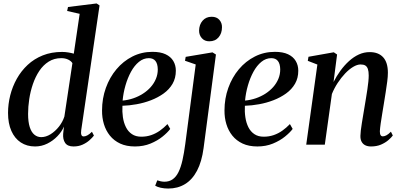

<svg xmlns="http://www.w3.org/2000/svg" viewBox="-20 -837 2320 1111"><path d="M450 -84Q447.5 -66.5 450.8 -57Q454 -47.5 464 -47.5Q474 -47.5 486 -54Q498 -60.5 512 -74.5L523.5 -52.5Q514.5 -40.5 497.8 -25.5Q481 -10.5 457.8 0Q434.5 10.5 405.5 10.5Q371 10.5 357 -10Q343 -30.5 345.5 -63L350 -104.5Q337.5 -75 312.2 -48.8Q287 -22.5 253.8 -6Q220.5 10.5 183 10.5Q135.5 10.5 100.2 -12.8Q65 -36 45.8 -79.5Q26.5 -123 26.5 -183.5Q26.5 -234.5 39.2 -285.2Q52 -336 77.2 -381.2Q102.5 -426.5 140 -461.5Q177.5 -496.5 227.5 -516.5Q277.5 -536.5 339.5 -536.5Q357.5 -536.5 375.2 -533.5Q393 -530.5 407 -526.5L441 -757L368.5 -773.5L373.5 -796.5L539 -817L556 -805.5ZM399 -471.5Q392 -483.5 375 -492Q358 -500.5 334.5 -500.5Q293.5 -500.5 261.8 -480.5Q230 -460.5 207.5 -426.8Q185 -393 170.5 -350.8Q156 -308.5 149.2 -263.8Q142.5 -219 142.5 -178Q142.5 -132 152 -102Q161.5 -72 178.8 -57.8Q196 -43.5 218.5 -43.5Q245.5 -43.5 272.5 -60.2Q299.5 -77 321 -104.2Q342.5 -131.5 352.5 -162.5Z M965 -91Q950 -70.5 920.8 -46.8Q891.5 -23 850.8 -6.2Q810 10.5 761 10.5Q711.5 10.5 675.5 -6.2Q639.5 -23 616 -52.2Q592.5 -81.5 581.2 -119Q570 -156.5 570.5 -198Q570.5 -267 592.5 -328.2Q614.5 -389.5 653.8 -436.2Q693 -483 746.2 -510Q799.5 -537 862 -537Q908.5 -537 938.2 -523Q968 -509 982.8 -484.2Q997.5 -459.5 997.5 -428Q997.5 -385 978.5 -352.2Q959.5 -319.5 926.8 -296Q894 -272.5 853.8 -257Q813.5 -241.5 770.5 -233.8Q727.5 -226 688.5 -225Q686.5 -190.5 691.2 -158.5Q696 -126.5 708.8 -101Q721.5 -75.5 743.5 -60.8Q765.5 -46 797.5 -46Q828 -46 855 -55.2Q882 -64.5 905.5 -81.2Q929 -98 949 -119ZM841.5 -500.5Q810 -500.5 783.8 -479Q757.5 -457.5 738 -421.8Q718.5 -386 706 -342.5Q693.5 -299 689.5 -255Q721.5 -258 751.5 -268.2Q781.5 -278.5 807.2 -295Q833 -311.5 852.2 -333.2Q871.5 -355 882.2 -380.8Q893 -406.5 893 -435.5Q892.5 -468 879.5 -484.2Q866.5 -500.5 841.5 -500.5Z M1158 20Q1147.5 99 1120 151Q1092.5 203 1050.2 228.5Q1008 254 953.5 254Q930.5 254 910.2 249.5Q890 245 878 237.5L890 206.5Q898 209.5 909.5 212Q921 214.5 931.5 214.5Q959.5 214.5 979.5 200.2Q999.5 186 1013 158.5Q1026.5 131 1035.8 90.2Q1045 49.5 1052 -3.5L1112.5 -464L1050.5 -485.5L1054.5 -508L1209.5 -534L1229.5 -521.5ZM1191 -598Q1164 -598 1148 -616Q1132 -634 1132 -659.5Q1132.5 -694.5 1152.2 -717.2Q1172 -740 1204.5 -740Q1234 -740 1249.5 -722Q1265 -704 1264.5 -679.5Q1264.5 -644.5 1245 -621.2Q1225.5 -598 1191 -598Z M1673.5 -91Q1658.5 -70.5 1629.2 -46.8Q1600 -23 1559.2 -6.2Q1518.5 10.5 1469.5 10.5Q1420 10.5 1384 -6.2Q1348 -23 1324.5 -52.2Q1301 -81.5 1289.8 -119Q1278.5 -156.5 1279 -198Q1279 -267 1301 -328.2Q1323 -389.5 1362.2 -436.2Q1401.5 -483 1454.8 -510Q1508 -537 1570.5 -537Q1617 -537 1646.8 -523Q1676.5 -509 1691.2 -484.2Q1706 -459.5 1706 -428Q1706 -385 1687 -352.2Q1668 -319.5 1635.2 -296Q1602.5 -272.5 1562.2 -257Q1522 -241.5 1479 -233.8Q1436 -226 1397 -225Q1395 -190.5 1399.8 -158.5Q1404.5 -126.5 1417.2 -101Q1430 -75.5 1452 -60.8Q1474 -46 1506 -46Q1536.5 -46 1563.5 -55.2Q1590.5 -64.5 1614 -81.2Q1637.5 -98 1657.5 -119ZM1550 -500.5Q1518.5 -500.5 1492.2 -479Q1466 -457.5 1446.5 -421.8Q1427 -386 1414.5 -342.5Q1402 -299 1398 -255Q1430 -258 1460 -268.2Q1490 -278.5 1515.8 -295Q1541.5 -311.5 1560.8 -333.2Q1580 -355 1590.8 -380.8Q1601.5 -406.5 1601.5 -435.5Q1601 -468 1588 -484.2Q1575 -500.5 1550 -500.5Z M1910 -362.5Q1927.5 -397 1950 -428Q1972.5 -459 1999.5 -483.5Q2026.5 -508 2056.5 -521.8Q2086.5 -535.5 2119 -535.5Q2170 -535.5 2197.2 -505.5Q2224.5 -475.5 2224.5 -416Q2224.5 -395 2220.8 -365.8Q2217 -336.5 2211.8 -303.5Q2206.5 -270.5 2201.5 -239Q2197 -210.5 2191.8 -179.8Q2186.5 -149 2182.8 -122.2Q2179 -95.5 2178 -77.5Q2178 -61.5 2182.5 -54.8Q2187 -48 2195 -48Q2204.5 -48 2216 -54Q2227.5 -60 2242 -75L2253 -53Q2244.5 -41 2227 -26Q2209.5 -11 2184.5 -0.2Q2159.5 10.5 2126.5 10.5Q2108 10.5 2094 3.8Q2080 -3 2072.5 -16.8Q2065 -30.5 2065.5 -51Q2065.5 -62.5 2067.8 -82Q2070 -101.5 2074 -125.5Q2078 -149.5 2082.2 -175.2Q2086.5 -201 2090.5 -225Q2094.5 -249 2098.5 -273.5Q2102.5 -298 2106 -321.2Q2109.5 -344.5 2111.5 -364.8Q2113.5 -385 2113.5 -400.5Q2113.5 -423.5 2108.8 -437.5Q2104 -451.5 2094 -457.8Q2084 -464 2066.5 -464Q2047 -464 2023.5 -450Q2000 -436 1977 -411.8Q1954 -387.5 1934 -357Q1914 -326.5 1900.5 -293L1859.5 0H1752L1816.5 -463.5L1761 -485L1765 -508.5L1911.5 -534.5L1930.5 -521.5Z"/></svg>

Font: Merriweather 96pt Medium
Style: Italic
Weight: 500
Italic angle: -7.8°
Version: Version 2.101